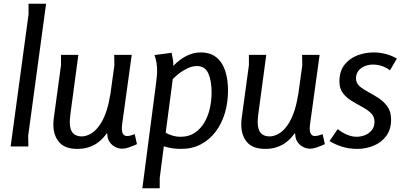

<svg xmlns="http://www.w3.org/2000/svg" viewBox="-20 -785 2158 1029"><path d="M227 -765 131 -57 132 0H37L133 -708V-765Z M400 -491 357 -171Q356 -160 355 -150Q354 -140 354 -132Q354 -91 370 -72.5Q386 -54 418 -54Q435 -54 454 -62Q473 -70 490.5 -86.5Q508 -103 524 -130Q540 -157 552 -195Q564 -233 572 -283L593 -435L592 -491H686L635 -122Q634 -116 633.5 -109Q633 -102 633 -97Q633 -75 640.5 -65.5Q648 -56 660 -56Q674 -56 687.5 -61Q701 -66 702 -66L714 -13Q712 -11 698.5 -5.5Q685 0 667.5 6Q650 12 634 12Q617 12 598.5 3Q580 -6 567.5 -24Q555 -42 555 -69H551Q545 -60 532.5 -46Q520 -32 502 -19Q484 -6 457 3.5Q430 13 394 13Q328 13 297 -23Q266 -59 266 -118Q266 -137 269 -157L307 -436V-491Z M1055 -504Q1108 -504 1140.5 -477Q1173 -450 1187.5 -404Q1202 -358 1202 -300Q1202 -235 1185 -178.5Q1168 -122 1135.5 -79Q1103 -36 1056.5 -11.5Q1010 13 950 13Q922 13 899 9Q876 5 858 -1L836 169V224H743L816 -336Q818 -354 820 -371.5Q822 -389 822 -406Q822 -426 819 -447Q816 -468 808 -490L900 -502Q905 -478 907 -463.5Q909 -449 909 -432Q926 -450 948.5 -466.5Q971 -483 998.5 -493.5Q1026 -504 1055 -504ZM1036 -431Q1010 -431 984 -418.5Q958 -406 937.5 -389.5Q917 -373 906 -361L868 -74Q882 -65 903.5 -58.5Q925 -52 948 -52Q992 -52 1023.5 -73Q1055 -94 1075.5 -129Q1096 -164 1105 -206Q1114 -248 1114 -290Q1114 -352 1096.5 -391.5Q1079 -431 1036 -431Z M1407 -491 1364 -171Q1363 -160 1362 -150Q1361 -140 1361 -132Q1361 -91 1377 -72.5Q1393 -54 1425 -54Q1442 -54 1461 -62Q1480 -70 1497.5 -86.5Q1515 -103 1531 -130Q1547 -157 1559 -195Q1571 -233 1579 -283L1600 -435L1599 -491H1693L1642 -122Q1641 -116 1640.5 -109Q1640 -102 1640 -97Q1640 -75 1647.5 -65.5Q1655 -56 1667 -56Q1681 -56 1694.5 -61Q1708 -66 1709 -66L1721 -13Q1719 -11 1705.5 -5.5Q1692 0 1674.5 6Q1657 12 1641 12Q1624 12 1605.5 3Q1587 -6 1574.5 -24Q1562 -42 1562 -69H1558Q1552 -60 1539.5 -46Q1527 -32 1509 -19Q1491 -6 1464 3.5Q1437 13 1401 13Q1335 13 1304 -23Q1273 -59 1273 -118Q1273 -137 1276 -157L1314 -436V-491Z M2070 -408Q2049 -424 2026 -431.5Q2003 -439 1978 -439Q1956 -439 1935 -430.5Q1914 -422 1901 -405.5Q1888 -389 1888 -365Q1888 -340 1906.5 -323.5Q1925 -307 1953.5 -292Q1982 -277 2010 -258.5Q2038 -240 2057 -213Q2076 -186 2076 -144Q2076 -92 2050.5 -57Q2025 -22 1983.5 -4.5Q1942 13 1894 13Q1853 13 1816 2Q1779 -9 1746 -29L1790 -93Q1812 -75 1839 -63.5Q1866 -52 1891 -52Q1915 -52 1937 -61Q1959 -70 1973 -88Q1987 -106 1987 -132Q1987 -161 1968 -179Q1949 -197 1921 -212Q1893 -227 1865 -244Q1837 -261 1818 -285.5Q1799 -310 1799 -348Q1799 -403 1826 -437.5Q1853 -472 1895 -488Q1937 -504 1983 -504Q2016 -504 2048 -495.5Q2080 -487 2107 -471Z"/></svg>

Font: Rosario Medium
Style: Italic
Weight: 500
Italic angle: -8.05°
Version: Version 1.201